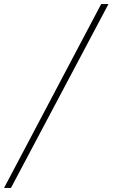

<svg xmlns="http://www.w3.org/2000/svg" viewBox="-126 -717 555 947"><path d="M-106 210 373 -697H409L-72 210Z"/></svg>

Font: Hanken Grotesk ExtraLight
Style: Italic
Weight: 250
Italic angle: -8°
Designer: Alfredo Marco Pradil
Foundry: Hanken Design Co.
Version: Version 3.013